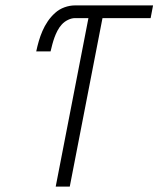

<svg xmlns="http://www.w3.org/2000/svg" viewBox="-20 -690 590 710"><path d="M186 0 307 -623H257Q245 -623 231.5 -616.5Q218 -610 208.5 -599.5Q199 -589 192.5 -576.5Q186 -564 181.5 -551.5Q177 -539 173.5 -526Q170 -513 167 -500H114Q118 -519 123.5 -538Q129 -557 137 -575.5Q145 -594 156.5 -611Q168 -628 183.5 -642Q199 -656 218.5 -663Q238 -670 257 -670H546L537 -623H359L238 0Z"/></svg>

Font: Lode Dark
Style: Italic
Weight: 400
Italic angle: -11°
Monospace: yes
Designer: Belleve Invis
Foundry: Belleve Invis
Version: Version 29.2.0; ttfautohint (v1.8.3)